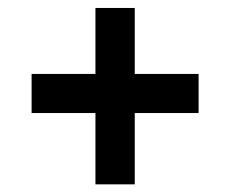

<svg xmlns="http://www.w3.org/2000/svg" viewBox="-20 -492 586 489"><path d="M323.2 -204.1V-22.5H223.1V-204.1H60.5V-303.7H223.1V-471.7H323.2V-303.7H485.8V-204.1Z"/></svg>

Font: Vazirmatn RD SemiBold
Style: Regular
Weight: 600
Designer: Saber Rastikerdar
Foundry: Saber Rastikerdar
Version: Version 32.102